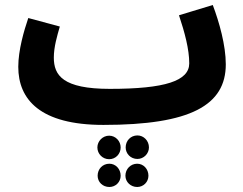

<svg xmlns="http://www.w3.org/2000/svg" viewBox="-20 -478 972 767"><path d="M393 21C742 21 882 -58 882 -221C882 -297 856 -389 830 -458L695 -417C718 -348 736 -281 736 -225C736 -155 640 -123 419 -123C231 -123 195 -177 195 -248C195 -290 208 -334 219 -372L93 -406C76 -356 53 -278 53 -211C53 -80 141 21 393 21ZM529 157C554 157 575 136 575 111C575 84 554 63 529 63C502 63 482 84 482 111C482 136 502 157 529 157ZM416 158C442 158 462 137 462 111C462 86 442 64 416 64C390 64 369 86 369 111C369 137 390 158 416 158ZM528 269C553 269 573 249 573 224C573 197 553 176 528 176C502 176 481 197 481 224C481 249 502 269 528 269ZM417 269C442 269 462 249 462 224C462 197 442 176 417 176C390 176 370 197 370 224C370 249 390 269 417 269Z"/></svg>

Font: Noto Sans Arabic UI XCn XBd
Style: Regular
Weight: 800
Width: 2
Designer: Monotype Design Team, Nadine Chahine and Nizar Qandah
Foundry: Monotype Imaging Inc.
Version: Version 2.010